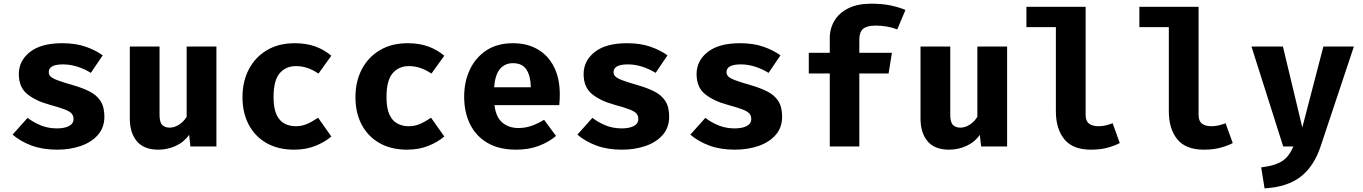

<svg xmlns="http://www.w3.org/2000/svg" viewBox="-20 -798 7425 1046"><path d="M290.3 -98.5Q330.8 -98.5 355.6 -111.3Q380.5 -124.1 380.5 -149.7Q380.5 -167.2 370.8 -179Q361 -190.8 333.3 -201.5Q305.6 -212.3 251.3 -227.2Q176.4 -247.2 129.5 -284.6Q82.6 -322.1 82.6 -394.4Q82.6 -467.2 143.3 -514.9Q204.1 -562.6 319 -562.6Q391.8 -562.6 445.9 -543.8Q500 -525.1 539.5 -496.4L474.9 -401Q441 -422.1 402.1 -434.6Q363.1 -447.2 323.6 -447.2Q245.6 -447.2 245.6 -405.1Q245.6 -391.3 255.6 -381.3Q265.6 -371.3 293.3 -360.8Q321 -350.3 374.4 -334.9Q427.2 -320 466.4 -300.5Q505.6 -281 527.2 -248.5Q548.7 -215.9 548.7 -162.6Q548.7 -103.1 513.3 -62.8Q477.9 -22.6 419.5 -2.6Q361 17.4 291.3 17.4Q212.3 17.4 151.8 -5.1Q91.3 -27.7 48.7 -64.6L130.3 -155.9Q162.1 -131.3 202.3 -114.9Q242.6 -98.5 290.3 -98.5Z M849.2 -544.6V-171.8Q849.2 -132.3 863.8 -117.4Q878.5 -102.6 904.6 -102.6Q929.7 -102.6 954.9 -118.5Q980 -134.4 996.9 -161.5V-544.6H1159V0H1017.4L1010.3 -63.6Q982.6 -23.6 937.4 -3.1Q892.3 17.4 843.1 17.4Q764.1 17.4 725.6 -28.5Q687.2 -74.4 687.2 -151.8V-544.6Z M1591.3 -110.3Q1624.6 -110.3 1654.1 -123.3Q1683.6 -136.4 1712.8 -156.9L1785.1 -54.4Q1749.2 -23.6 1697.7 -3.1Q1646.2 17.4 1582.6 17.4Q1494.9 17.4 1431.8 -18.7Q1368.7 -54.9 1334.9 -119.2Q1301 -183.6 1301 -268.7Q1301 -353.8 1335.6 -420.3Q1370.3 -486.7 1434.1 -524.6Q1497.9 -562.6 1585.6 -562.6Q1647.7 -562.6 1696.2 -545.4Q1744.6 -528.2 1785.1 -494.4L1714.9 -396.9Q1687.2 -416.4 1656.4 -427.2Q1625.6 -437.9 1592.3 -437.9Q1537.4 -437.9 1503.8 -399.2Q1470.3 -360.5 1470.3 -268.7Q1470.3 -208.7 1486.2 -174.1Q1502.1 -139.5 1529.5 -124.9Q1556.9 -110.3 1591.3 -110.3Z M2206.7 -110.3Q2240 -110.3 2269.5 -123.3Q2299 -136.4 2328.2 -156.9L2400.5 -54.4Q2364.6 -23.6 2313.1 -3.1Q2261.5 17.4 2197.9 17.4Q2110.3 17.4 2047.2 -18.7Q1984.1 -54.9 1950.3 -119.2Q1916.4 -183.6 1916.4 -268.7Q1916.4 -353.8 1951 -420.3Q1985.6 -486.7 2049.5 -524.6Q2113.3 -562.6 2201 -562.6Q2263.1 -562.6 2311.5 -545.4Q2360 -528.2 2400.5 -494.4L2330.3 -396.9Q2302.6 -416.4 2271.8 -427.2Q2241 -437.9 2207.7 -437.9Q2152.8 -437.9 2119.2 -399.2Q2085.6 -360.5 2085.6 -268.7Q2085.6 -208.7 2101.5 -174.1Q2117.4 -139.5 2144.9 -124.9Q2172.3 -110.3 2206.7 -110.3Z M2673.8 -225.1Q2682.1 -158.5 2717.4 -129.5Q2752.8 -100.5 2804.6 -100.5Q2842.1 -100.5 2876.9 -112.8Q2911.8 -125.1 2944.1 -145.6L3009.2 -57.4Q2970.8 -24.6 2916.2 -3.6Q2861.5 17.4 2791.8 17.4Q2698.5 17.4 2635.4 -19.7Q2572.3 -56.9 2540.5 -122.1Q2508.7 -187.2 2508.7 -271.8Q2508.7 -352.3 2539.5 -418.2Q2570.3 -484.1 2629.5 -523.3Q2688.7 -562.6 2774.4 -562.6Q2852.3 -562.6 2909.5 -529.2Q2966.7 -495.9 2998.2 -433.3Q3029.7 -370.8 3029.7 -283.1Q3029.7 -269.2 3029 -253.3Q3028.2 -237.4 3026.7 -225.1ZM2774.4 -453.8Q2730.8 -453.8 2704.1 -422.6Q2677.4 -391.3 2671.8 -322.6H2871.8Q2871.3 -382.1 2848.7 -417.9Q2826.2 -453.8 2774.4 -453.8Z M3367.2 -98.5Q3407.7 -98.5 3432.6 -111.3Q3457.4 -124.1 3457.4 -149.7Q3457.4 -167.2 3447.7 -179Q3437.9 -190.8 3410.3 -201.5Q3382.6 -212.3 3328.2 -227.2Q3253.3 -247.2 3206.4 -284.6Q3159.5 -322.1 3159.5 -394.4Q3159.5 -467.2 3220.3 -514.9Q3281 -562.6 3395.9 -562.6Q3468.7 -562.6 3522.8 -543.8Q3576.9 -525.1 3616.4 -496.4L3551.8 -401Q3517.9 -422.1 3479 -434.6Q3440 -447.2 3400.5 -447.2Q3322.6 -447.2 3322.6 -405.1Q3322.6 -391.3 3332.6 -381.3Q3342.6 -371.3 3370.3 -360.8Q3397.9 -350.3 3451.3 -334.9Q3504.1 -320 3543.3 -300.5Q3582.6 -281 3604.1 -248.5Q3625.6 -215.9 3625.6 -162.6Q3625.6 -103.1 3590.3 -62.8Q3554.9 -22.6 3496.4 -2.6Q3437.9 17.4 3368.2 17.4Q3289.2 17.4 3228.7 -5.1Q3168.2 -27.7 3125.6 -64.6L3207.2 -155.9Q3239 -131.3 3279.2 -114.9Q3319.5 -98.5 3367.2 -98.5Z M3982.6 -98.5Q4023.1 -98.5 4047.9 -111.3Q4072.8 -124.1 4072.8 -149.7Q4072.8 -167.2 4063.1 -179Q4053.3 -190.8 4025.6 -201.5Q3997.9 -212.3 3943.6 -227.2Q3868.7 -247.2 3821.8 -284.6Q3774.9 -322.1 3774.9 -394.4Q3774.9 -467.2 3835.6 -514.9Q3896.4 -562.6 4011.3 -562.6Q4084.1 -562.6 4138.2 -543.8Q4192.3 -525.1 4231.8 -496.4L4167.2 -401Q4133.3 -422.1 4094.4 -434.6Q4055.4 -447.2 4015.9 -447.2Q3937.9 -447.2 3937.9 -405.1Q3937.9 -391.3 3947.9 -381.3Q3957.9 -371.3 3985.6 -360.8Q4013.3 -350.3 4066.7 -334.9Q4119.5 -320 4158.7 -300.5Q4197.9 -281 4219.5 -248.5Q4241 -215.9 4241 -162.6Q4241 -103.1 4205.6 -62.8Q4170.3 -22.6 4111.8 -2.6Q4053.3 17.4 3983.6 17.4Q3904.6 17.4 3844.1 -5.1Q3783.6 -27.7 3741 -64.6L3822.6 -155.9Q3854.4 -131.3 3894.6 -114.9Q3934.9 -98.5 3982.6 -98.5Z M4726.2 -777.9Q4785.6 -777.9 4831.3 -768.5Q4876.9 -759 4912.8 -743.6L4868.2 -637.9Q4840 -648.7 4810.3 -653.6Q4780.5 -658.5 4751.3 -658.5Q4703.1 -658.5 4682.3 -641Q4661.5 -623.6 4661.5 -583.1V-510.3H4839L4821 -397.9H4661.5V0H4500.5V-397.9H4386.2V-510.3H4500.5V-589.2Q4500.5 -643.1 4526.2 -685.6Q4551.8 -728.2 4602.1 -753.1Q4652.3 -777.9 4726.2 -777.9Z M5156.9 -544.6V-171.8Q5156.9 -132.3 5171.5 -117.4Q5186.2 -102.6 5212.3 -102.6Q5237.4 -102.6 5262.6 -118.5Q5287.7 -134.4 5304.6 -161.5V-544.6H5466.7V0H5325.1L5317.9 -63.6Q5290.3 -23.6 5245.1 -3.1Q5200 17.4 5150.8 17.4Q5071.8 17.4 5033.3 -28.5Q4994.9 -74.4 4994.9 -151.8V-544.6Z M5894.4 -761V-171.3Q5894.4 -138.5 5913.1 -124.4Q5931.8 -110.3 5964.6 -110.3Q5985.6 -110.3 6005.1 -115.1Q6024.6 -120 6041.5 -126.7L6080.5 -18.5Q6052.8 -4.1 6013.8 6.7Q5974.9 17.4 5923.1 17.4Q5824.6 17.4 5778.5 -39.2Q5732.3 -95.9 5732.3 -191.3V-650.3H5571.8V-761Z M6509.7 -761V-171.3Q6509.7 -138.5 6528.5 -124.4Q6547.2 -110.3 6580 -110.3Q6601 -110.3 6620.5 -115.1Q6640 -120 6656.9 -126.7L6695.9 -18.5Q6668.2 -4.1 6629.2 6.7Q6590.3 17.4 6538.5 17.4Q6440 17.4 6393.8 -39.2Q6347.7 -95.9 6347.7 -191.3V-650.3H6187.2V-761Z M7355.9 -544.6 7174.4 0Q7138.5 108.2 7065.9 164.6Q6993.3 221 6869.2 228.2L6850.8 113.8Q6904.6 107.2 6937.7 93.8Q6970.8 80.5 6991 57.7Q7011.3 34.9 7026.2 0H6970.8L6797.9 -544.6H6969.2L7074.9 -103.6L7189.7 -544.6Z"/></svg>

Font: FiraCode Nerd Font Mono
Style: Bold
Weight: 700
Monospace: yes
Designer: Carrois Corporate, Edenspiekermann AG, Nikita Prokopov
Foundry: Carrois Corporate, Edenspiekermann AG, Nikita Prokopov
Version: Version 6.002;Nerd Fonts 3.3.0